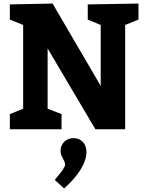

<svg xmlns="http://www.w3.org/2000/svg" viewBox="-20 -725 827 1077"><path d="M35.2 -85 109.9 -115.2V-585L35.2 -615.2V-700.2L274.9 -705.1L544.9 -243.2V-585L472.2 -615.2V-700.2L756.8 -705.1V-615.2L682.1 -585V0H515.1L247.1 -453.1V-115.2L325.2 -85V0H35.2ZM393.1 49.8Q423.8 49.8 444.3 70.8Q464.8 91.8 464.8 127.9Q464.8 172.9 431.9 226.3Q398.9 279.8 339.8 332L287.1 284.2Q291 279.3 304.9 262.7Q318.8 246.1 332 227.1Q345.2 208 345.2 198.2Q345.2 190.4 341.6 182.1Q337.9 173.8 334 166Q319.8 142.1 319.8 123Q319.8 89.8 340.8 69.8Q361.8 49.8 393.1 49.8Z"/></svg>

Font: Kadwa
Style: Regular
Weight: 400
Designer: Sol Matas
Foundry: Sol Matas
Version: Version 1.000;PS 001.000;hotconv 1.0.70;makeotf.lib2.5.58329